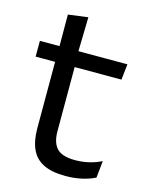

<svg xmlns="http://www.w3.org/2000/svg" viewBox="-99 -686 595 760"><g transform="rotate(15 198.0 -306.0)"><path d="M243.4 9.8Q187 9.8 152.6 -7.2Q118.2 -24.2 102.5 -58.6Q86.8 -93 86.8 -144.6V-452.3H166.9V-153.9Q166.9 -105.9 188.9 -83.3Q210.9 -60.7 263.1 -60.7Q292.5 -60.7 319.8 -67.1Q347.1 -73.5 370.8 -85.5L363.6 -16.1Q339.8 -3.9 308.4 3Q276.9 9.8 243.4 9.8ZM7.1 -416.2V-480.8H365.9L358.7 -416.2ZM87.6 -473.1 87.2 -610.1 168.3 -620.7 164.9 -473.1Z"/></g></svg>

Font: Anek Bangla Medium
Style: Regular
Weight: 500
Designer: Sulekha Rajkumar (Bangla), Yesha Goshar (Latin)
Foundry: Ek Type
Version: Version 1.003